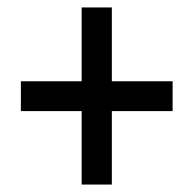

<svg xmlns="http://www.w3.org/2000/svg" viewBox="-20 -611 520 515"><path d="M199 -313V-116H280V-313H443V-393H280V-591H199V-393H36V-313Z"/></svg>

Font: Noto Sans Sinhala UI Condensed Medium
Style: Regular
Weight: 500
Width: 3
Designer: Jelle Bosma - Monotype Design Team
Foundry: Monotype Imaging Inc.
Version: Version 2.006